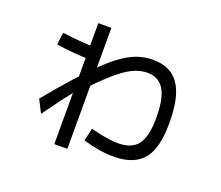

<svg xmlns="http://www.w3.org/2000/svg" viewBox="-108 -785 1097 953"><g transform="rotate(20 440.0 -308.5)"><path d="M394.4 -57.8 410 -124.4Q431.1 -118.9 457.2 -113.3Q483.3 -107.8 509.4 -104.4Q535.6 -101.1 555.6 -101.1Q627.8 -101.1 659.4 -143.3Q691.1 -185.6 691.1 -284.4Q691.1 -386.7 662.2 -433.3Q633.3 -480 574.4 -480Q547.8 -480 519.4 -470.6Q491.1 -461.1 458.3 -438.3Q425.6 -415.6 385.6 -378.3Q345.6 -341.1 295.6 -287.8L285.6 -290Q253.3 -252.2 218.3 -205.6Q183.3 -158.9 146.7 -107.8L112.2 -175.6Q183.3 -262.2 240 -325Q296.7 -387.8 342.8 -431.7Q388.9 -475.6 428.3 -501.7Q467.8 -527.8 504.4 -538.9Q541.1 -550 577.8 -550Q640 -550 680.6 -521.7Q721.1 -493.3 741.1 -434.4Q761.1 -375.6 761.1 -284.4Q761.1 -195.6 740.6 -140Q720 -84.4 673.9 -57.8Q627.8 -31.1 555.6 -31.1Q516.7 -31.1 475 -38.3Q433.3 -45.6 394.4 -57.8ZM260 11.1V-627.8H328.9V11.1ZM290 -443.3Q271.1 -443.3 246.7 -444.4Q222.2 -445.6 196.1 -447.8Q170 -450 146.1 -452.8Q122.2 -455.6 104.4 -458.9L112.2 -523.3Q130 -521.1 153.3 -518.3Q176.7 -515.6 202.8 -513.3Q228.9 -511.1 253.3 -510Q277.8 -508.9 295.6 -508.9Z"/></g></svg>

Font: Paperlogy 4 Regular
Style: Regular
Weight: 400
Designer: redesigned by Lee Juim, glyphs from Gmarket Sans & Montserrat
Foundry: PT&
Version: Version 1.001